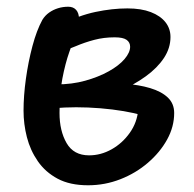

<svg xmlns="http://www.w3.org/2000/svg" viewBox="-20 -534 578 571"><path d="M242 17Q188 17 151.5 -2.5Q115 -22 92.5 -54.5Q70 -87 60 -126Q50 -165 50 -205Q50 -249 57 -299.5Q64 -350 76.5 -397Q89 -444 106 -475Q114 -488 126 -496.5Q138 -505 152.5 -509.5Q167 -514 183 -514Q198 -514 206.5 -504.5Q215 -495 215 -477Q215 -461 206.5 -437Q198 -413 186 -379Q174 -345 165.5 -300.5Q157 -256 157 -198Q157 -145 178 -108.5Q199 -72 245 -72Q280 -72 312 -90Q344 -108 366 -139Q388 -170 391 -208L403 -191Q380 -198 347.5 -203.5Q315 -209 278.5 -212Q242 -215 206.5 -215Q171 -215 144 -212L148 -283Q194 -283 233.5 -294Q273 -305 303.5 -322Q334 -339 350.5 -358.5Q367 -378 367 -395Q367 -408 356.5 -415.5Q346 -423 321 -423Q289 -423 260.5 -415.5Q232 -408 205 -396.5Q178 -385 149 -376Q133 -373 120.5 -381.5Q108 -390 108 -406Q109 -423 124.5 -437.5Q140 -452 159 -460Q214 -488 264 -498.5Q314 -509 359 -509Q400 -509 428.5 -498Q457 -487 472 -468Q487 -449 487 -424Q487 -391 467.5 -361.5Q448 -332 413.5 -307Q379 -282 336 -263.5Q293 -245 246 -237L258 -286Q307 -288 350 -285Q393 -282 426.5 -272Q460 -262 479 -244Q498 -226 498 -198Q498 -157 477 -119Q456 -81 420 -50Q384 -19 338 -1Q292 17 242 17Z"/></svg>

Font: Shantell Sans Medium
Style: Regular
Weight: 500
Designer: Stephen Nixon, Anya Danilova, Shantell Martin
Foundry: Arrow Type
Version: Version 1.011;[c5ecc13dd]